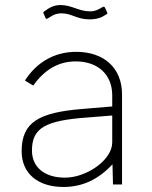

<svg xmlns="http://www.w3.org/2000/svg" viewBox="-20 -733 603 763"><path d="M401 -675C407 -678 408 -680 406 -683L398 -701C395 -707 393 -708 386 -704C369 -694 358 -688 337 -688C294 -688 264 -713 221 -713C192 -713 174 -701 155 -687C152 -685 151 -684 153 -680L160 -664C162 -657 164 -657 170 -660C183 -667 196 -680 225 -680C265 -680 285 -656 336 -656C371 -656 389 -667 401 -675ZM232 10C308 10 371 -20 427 -80L429 0H465V-358C465 -463 393 -527 283 -527C188 -527 121 -478 79 -413L112 -393C157 -456 212 -489 281 -489C369 -489 426 -437 426 -354V-310L307 -300C135 -286 66 -248 66 -132C66 -44 130 10 232 10ZM238 -27C159 -27 107 -67 107 -135C107 -225 161 -254 326 -266L426 -274V-167C426 -97 324 -27 238 -27Z"/></svg>

Font: United Sans Thin
Style: Regular
Weight: 100
Designer: Pablo Impallari, Rodrigo Fuenzalida (Modified by Dan O. Williams)
Version: Version 1.000;PS 001.000;hotconv 1.0.88;makeotf.lib2.5.64775